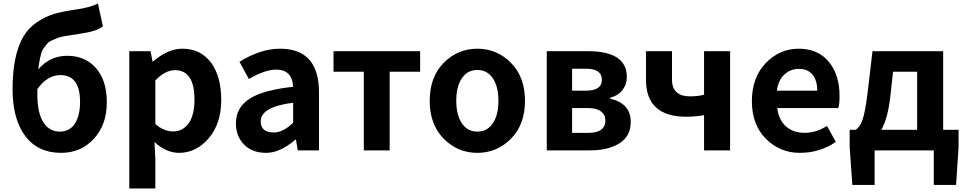

<svg xmlns="http://www.w3.org/2000/svg" viewBox="-20 -849 5449 1084"><path d="M191 -313Q191 -211 225 -158.5Q259 -106 316.5 -106Q374 -106 403 -151.5Q432 -197 432 -274Q432 -425 321 -425Q247 -425 191 -346ZM325 14Q194 14 122.5 -81Q51 -176 51 -347Q51 -541 114 -646Q143 -693 190 -724.5Q237 -756 286 -770.5Q335 -785 410.5 -795.5Q486 -806 533 -829L561 -700Q526 -672 435 -659Q325 -643 308 -636Q291 -629 273 -621Q255 -613 247.5 -603.5Q240 -594 229 -580Q218 -566 213 -548Q201 -504 196 -457Q261 -534 360.5 -534Q460 -534 521.5 -465Q583 -396 583 -270.5Q583 -145 510 -65.5Q437 14 325 14Z M710 215V-560H830L841 -502H844Q929 -574 1009 -574Q1112 -574 1170.5 -496.5Q1229 -419 1229 -285Q1229 -151 1158.5 -68.5Q1088 14 991 14Q919 14 852 -47L857 45V215ZM1078 -287Q1078 -453 967 -453Q914 -453 857 -395V-149Q904 -107 958 -107Q1012 -107 1045 -153Q1078 -199 1078 -287Z M1647 -60Q1561 14 1482.5 14Q1404 14 1358 -33Q1312 -80 1312 -152Q1312 -242 1389 -291.5Q1466 -341 1635 -359Q1630 -456 1539 -456Q1477 -456 1385 -403L1332 -500Q1451 -574 1561 -574Q1781 -574 1781 -327V0H1661L1651 -60ZM1526 -101Q1578 -101 1635 -156V-269Q1452 -246 1452 -164Q1452 -101 1526 -101Z M2034 0V-444H1863V-560H2352V-444H2180V0Z M2865 -66Q2786 14 2675 14Q2564 14 2485 -66Q2406 -146 2406 -280Q2406 -414 2485 -494Q2564 -574 2675 -574Q2786 -574 2865 -494Q2944 -414 2944 -280Q2944 -146 2865 -66ZM2587.5 -153Q2619 -106 2675 -106Q2731 -106 2762.5 -153Q2794 -200 2794 -280Q2794 -360 2762.5 -407Q2731 -454 2675 -454Q2619 -454 2587.5 -407Q2556 -360 2556 -280Q2556 -200 2587.5 -153Z M3067 0V-560H3299Q3519 -560 3519 -414Q3519 -373 3495 -341.5Q3471 -310 3425 -297V-292Q3541 -265 3541 -161Q3541 -80 3477.5 -40Q3414 0 3311 0ZM3210 -337H3287Q3378 -337 3378 -398Q3378 -461 3290 -461H3210ZM3210 -99H3302Q3398 -99 3398 -170Q3398 -201 3373 -220Q3348 -239 3299 -239H3210Z M3955 0V-199Q3907 -190 3854 -190Q3627 -190 3627 -400V-560H3774V-400Q3774 -351 3800.5 -328Q3827 -305 3874 -305Q3921 -305 3955 -314V-560H4102V0Z M4699 -48Q4609 14 4496 14Q4383 14 4304 -65.5Q4225 -145 4225 -278Q4225 -411 4303 -492.5Q4381 -574 4489.5 -574Q4598 -574 4659 -500.5Q4720 -427 4720 -307Q4720 -262 4713 -239H4368Q4377 -171 4418 -135Q4459 -99 4523 -99Q4587 -99 4649 -138ZM4366 -337H4594Q4594 -395 4567.5 -427.5Q4541 -460 4491.5 -460Q4442 -460 4408 -428Q4374 -396 4366 -337Z M5006 -299Q4993 -184 4956 -116H5158V-444H5022ZM4918 0V195H4792L4777 -20V-116H4810Q4834 -129 4849.5 -172.5Q4865 -216 4879 -331L4906 -560H5305V-116H5392V-20L5378 195H5252V0Z"/></svg>

Font: Swei Fan Sans CJK TC
Style: Bold
Weight: 700
Version: Version 2.130